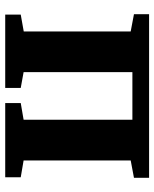

<svg xmlns="http://www.w3.org/2000/svg" viewBox="52 -644 592 736"><g transform="rotate(90 348.0 -276.0)"><path d="M36 0V-59.5L100.5 -71V-481L34.5 -493.5V-551.5H661.5V-493.5L595 -481V-70.5L659.5 -59.5V0H375V-59.5L439 -70.5V-487.5H256.5V-70.5L317 -59.5V0Z"/></g></svg>

Font: Merriweather 28pt ExtraBold
Style: Regular
Weight: 800
Version: Version 2.100